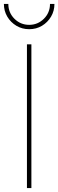

<svg xmlns="http://www.w3.org/2000/svg" viewBox="-30 -952 296 972"><path d="M128.9 -727.5V0H106.4V-727.5ZM117.7 -804.2Q82 -804.2 53 -821.5Q23.9 -838.9 6.8 -867.9Q-10.3 -897 -10.3 -932.1H12.2Q12.2 -887.7 43.2 -856.9Q74.2 -826.2 117.7 -826.2Q161.1 -826.2 192.1 -856.9Q223.1 -887.7 223.1 -932.1H245.6Q245.6 -897 228.5 -867.9Q211.4 -838.9 182.6 -821.5Q153.8 -804.2 117.7 -804.2Z"/></svg>

Font: Inter 18pt Thin
Style: Regular
Weight: 250
Designer: Rasmus Andersson
Foundry: rsms
Version: Version 4.001;git-66647c0bb